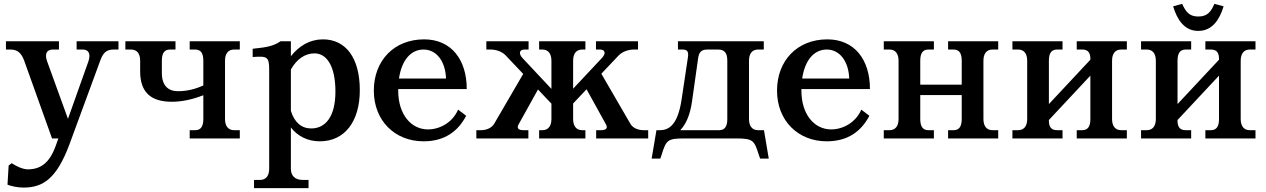

<svg xmlns="http://www.w3.org/2000/svg" viewBox="-20 -721 6596 1000"><path d="M106 -405 251 0H284L270 39C237 131 188 161 125 161C100 161 66 146 41 129L25 141L19 241C38 248 69 256 102 256C204 256 275 210 342 30L502 -405C515 -442 532 -463 570 -463H597V-506H379V-463H411C442 -463 454 -440 440 -400L334 -102L226 -400C211 -440 223 -463 255 -463H287V-506H11V-463H34C73 -463 92 -443 106 -405Z M875 -191C928 -191 982 -203 1039 -225V-101C1039 -64 1027 -43 997 -43H968V0H1229V-43H1199C1169 -43 1152 -64 1152 -101V-405C1152 -442 1169 -463 1199 -463H1229V-506H968V-463H997C1027 -463 1039 -442 1039 -405V-276C998 -257 954 -246 907 -246C856 -246 823 -275 823 -341V-405C823 -442 835 -463 865 -463H894V-506H633V-463H663C693 -463 710 -442 710 -405V-349C710 -242 764 -191 875 -191Z M1495 158V-57C1531 -11 1583 15 1646 15C1775 15 1854 -88 1854 -251C1854 -421 1780 -516 1662 -516C1595 -516 1538 -483 1495 -428V-506H1441C1408 -484 1379 -475 1296 -467V-424C1372 -430 1382 -425 1382 -358V158C1382 195 1365 216 1335 216H1303V259H1587V216H1556C1517 216 1495 195 1495 158ZM1495 -144V-359C1526 -414 1569 -443 1618 -443C1681 -443 1727 -378 1727 -244C1727 -112 1674 -52 1601 -52C1550 -52 1513 -84 1495 -144Z M1927 -249C1927 -93 2036 15 2186 15C2297 15 2366 -38 2408 -118L2366 -150C2337 -83 2271 -47 2209 -47C2121 -47 2054 -125 2054 -249V-257H2411C2411 -411 2330 -516 2189 -516C2032 -516 1927 -405 1927 -249ZM2058 -312C2072 -408 2120 -463 2186 -463C2254 -463 2300 -401 2303 -312Z M3264 -75 3112 -337 3201 -431C3221 -452 3252 -463 3282 -463H3303V-506H3084V-463H3105C3131 -463 3138 -443 3115 -419L2965 -259V-405C2965 -442 2982 -463 3012 -463H3029V-506H2788V-463H2805C2835 -463 2852 -442 2852 -405V-258L2701 -419C2679 -443 2686 -463 2712 -463H2733V-506H2513V-463H2534C2565 -463 2596 -452 2615 -431L2705 -336L2553 -75C2540 -55 2515 -43 2485 -43H2461V0H2732V-43H2706C2678 -43 2670 -55 2682 -75L2782 -255L2852 -181V-101C2852 -64 2835 -43 2805 -43H2788V0H3029V-43H3012C2982 -43 2965 -64 2965 -101V-182L3035 -256L3135 -75C3147 -55 3139 -43 3110 -43H3085V0H3356V-43H3332C3302 -43 3276 -55 3264 -75Z M3511 -506V-463H3535C3561 -463 3567 -451 3563 -423L3530 -203C3510 -70 3464 -43 3417 -43H3399L3374 105H3419L3425 88C3450 9 3454 0 3547 0H3812C3904 0 3908 10 3933 88L3939 105H3984L3959 -43H3928C3898 -43 3881 -64 3881 -101V-405C3881 -442 3898 -463 3928 -463H3958V-506ZM3523 -43C3552 -73 3574 -121 3584 -191L3616 -417C3620 -448 3632 -463 3664 -463H3720C3756 -463 3768 -442 3768 -405V-101C3768 -64 3756 -43 3726 -43Z M4027 -249C4027 -93 4136 15 4286 15C4397 15 4466 -38 4508 -118L4466 -150C4437 -83 4371 -47 4309 -47C4221 -47 4154 -125 4154 -249V-257H4511C4511 -411 4430 -516 4289 -516C4132 -516 4027 -405 4027 -249ZM4158 -312C4172 -408 4220 -463 4286 -463C4354 -463 4400 -401 4403 -312Z M4773 -101V-226H4989V-101C4989 -64 4977 -43 4947 -43H4918V0H5179V-43H5149C5119 -43 5102 -64 5102 -101V-405C5102 -442 5119 -463 5149 -463H5179V-506H4918V-463H4947C4977 -463 4989 -442 4989 -405V-280H4773V-405C4773 -442 4785 -463 4815 -463H4844V-506H4583V-463H4613C4643 -463 4660 -442 4660 -405V-101C4660 -64 4643 -43 4613 -43H4583V0H4844V-43H4815C4785 -43 4773 -64 4773 -101Z M5443 -91V-96L5659 -327V-101C5659 -64 5647 -43 5617 -43H5588V0H5849V-43H5819C5789 -43 5772 -64 5772 -101V-405C5772 -442 5789 -463 5819 -463H5849V-506H5588V-463H5617C5647 -463 5659 -446 5659 -415V-410L5443 -179V-405C5443 -442 5455 -463 5485 -463H5514V-506H5253V-463H5283C5313 -463 5330 -442 5330 -405V-101C5330 -64 5313 -43 5283 -43H5253V0H5514V-43H5485C5455 -43 5443 -61 5443 -91Z M6113 -91V-96L6329 -327V-101C6329 -64 6317 -43 6287 -43H6258V0H6519V-43H6489C6459 -43 6442 -64 6442 -101V-405C6442 -442 6459 -463 6489 -463H6519V-506H6258V-463H6287C6317 -463 6329 -446 6329 -415V-410L6113 -179V-405C6113 -442 6125 -463 6155 -463H6184V-506H5923V-463H5953C5983 -463 6000 -442 6000 -405V-101C6000 -64 5983 -43 5953 -43H5923V0H6184V-43H6155C6125 -43 6113 -61 6113 -91ZM6090 -688 6137 -701C6156 -659 6175 -635 6221 -635C6268 -635 6287 -659 6305 -701L6353 -688C6332 -619 6294 -560 6221 -560C6148 -560 6111 -619 6090 -688Z"/></svg>

Font: LT Superior Serif Semibold
Style: Regular
Weight: 600
Designer: Daniel Lyons
Foundry: LyonsType
Version: Version 2.120;FEAKit 1.0